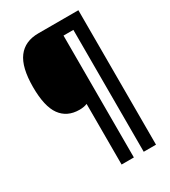

<svg xmlns="http://www.w3.org/2000/svg" viewBox="-212 -865 973 1097"><g transform="rotate(-30 274.0 -316.5)"><path d="M486 127H405V-677H340V127H259V-273Q237 -264 208 -264Q127 -264 84.5 -322.5Q42 -381 42 -509Q42 -639 87.5 -699.5Q133 -760 222 -760H486Z"/></g></svg>

Font: Noto Sans Myanmar Condensed ExtraBold
Style: Regular
Weight: 800
Width: 3
Designer: Monotype Design Team
Foundry: Monotype Imaging Inc.
Version: Version 2.107; ttfautohint (v1.8.4.7-5d5b)